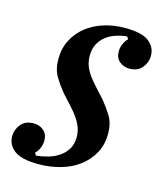

<svg xmlns="http://www.w3.org/2000/svg" viewBox="-96 -599 576 678"><g transform="rotate(15 192.0 -260.0)"><path d="M107 12Q45 12 18.5 -8Q-8 -28 -8 -60Q-8 -84 8 -103.5Q24 -123 54 -123Q76 -123 91 -110Q106 -97 106 -73Q106 -60 100 -46Q94 -32 85 -24L91 -15Q112 -17 133.5 -23Q155 -29 173 -41Q191 -53 202 -71Q213 -89 213 -115Q213 -136 206 -153Q199 -170 187.5 -186Q176 -202 161 -218Q146 -234 130 -252Q111 -275 95 -301Q79 -327 79 -365Q79 -404 95 -435Q111 -466 138 -487.5Q165 -509 201.5 -520.5Q238 -532 279 -532Q340 -532 366 -512Q392 -492 392 -460Q392 -436 376 -416.5Q360 -397 330 -397Q308 -397 293 -410Q278 -423 278 -447Q278 -460 284 -474Q290 -488 299 -496L293 -505Q273 -503 253 -496.5Q233 -490 217.5 -478Q202 -466 192.5 -448Q183 -430 183 -405Q183 -384 190 -366.5Q197 -349 209 -333Q221 -317 236 -301Q251 -285 267 -267Q285 -245 301 -219.5Q317 -194 317 -155Q317 -115 300 -84Q283 -53 254.5 -31.5Q226 -10 187.5 1Q149 12 107 12Z"/></g></svg>

Font: IBM Plex Serif Medm
Style: Italic
Weight: 500
Italic angle: -14°
Designer: Mike Abbink, Paul van der Laan, Pieter van Rosmalen
Foundry: Bold Monday
Version: Version 3.001